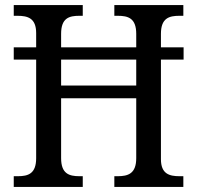

<svg xmlns="http://www.w3.org/2000/svg" viewBox="-20 -734 774 754"><path d="M34 0H305V-42H292C251 -42 220 -52 220 -113V-348H515V-113C515 -52 483 -42 442 -42H429V0H700V-42H685C645 -42 612 -51 612 -109V-500H701V-548H612V-601C612 -663 644 -672 685 -672H700V-714H429V-672H442C483 -672 515 -663 515 -601V-548H220V-601C220 -663 251 -672 292 -672H305V-714H34V-672H48C89 -672 122 -663 122 -604V-548H34V-500H122V-113C122 -52 91 -42 50 -42H34ZM220 -398V-500H515V-398Z"/></svg>

Font: Noto Serif Georgian SemiCondensed
Style: Regular
Weight: 400
Width: 4
Designer: Monotype Design Team, Akaki Razmadze
Foundry: Google LLC
Version: Version 2.003